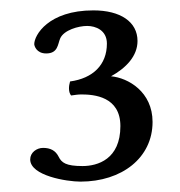

<svg xmlns="http://www.w3.org/2000/svg" viewBox="-20 -708 347 370"><path d="M186 -624C186 -583 159 -557 115 -551C112.3 -541.9 111.6 -530.5 117 -524C125 -525 130 -526 137 -526C161 -526 212 -522 212 -465C212 -401 168 -388 139 -388C107 -388 98.7 -394.5 93 -406C87 -418 77 -423 63 -423C50.7 -423 38.2 -414.1 38.2 -400.8C38.2 -369.3 108.8 -358 135 -358C215 -358 274 -404 274 -473C274 -531 227 -558 194 -561C223 -577 245 -600 245 -629C245 -666 212 -688 160 -688C73 -688 46 -640 46 -623C46 -620 50 -605 69 -605C92 -605 91.2 -623 96 -634C103 -650 131 -658 148 -658C164 -658 186 -650 186 -624Z"/></svg>

Font: Libertinus Serif Display
Style: Regular
Weight: 400
Designer: Philipp H. Poll
Foundry: Khaled Hosny
Version: Version 6.1